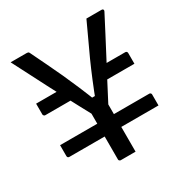

<svg xmlns="http://www.w3.org/2000/svg" viewBox="-162 -830 924 961"><g transform="rotate(-30 300.0 -350.0)"><path d="M37 -457H218V-384H48Q45 -384 42.5 -385.5Q40 -387 38.5 -389.5Q37 -392 37 -395Q37 -402 37 -414.5Q37 -427 37 -439Q37 -451 37 -457ZM382 -457H552Q557 -457 560 -454Q563 -451 563 -446Q563 -439 563 -426.5Q563 -414 563 -402.5Q563 -391 563 -384H382ZM563 -143H48Q43 -143 40 -146Q37 -149 37 -154Q37 -160 37 -172Q37 -184 37 -197Q37 -210 37 -217H552Q556 -217 558 -215.5Q560 -214 561.5 -212Q563 -210 563 -206Q563 -199 563 -186.5Q563 -174 563 -162Q563 -150 563 -143ZM348 -273Q348 -241 348 -205Q348 -169 348 -140Q348 -111 348 -100Q348 -80 348 -53.5Q348 -27 348 0Q342 0 330.5 0Q319 0 305.5 0Q292 0 280.5 0Q269 0 263 0Q260 0 257.5 -1.5Q255 -3 253.5 -5Q252 -7 252 -11Q252 -34 252 -64.5Q252 -95 252 -130Q252 -165 252 -202Q252 -239 252 -275Q236 -305 216.5 -341Q197 -377 175.5 -418.5Q154 -460 130 -505.5Q106 -551 81.5 -600Q57 -649 30 -700Q46 -700 61 -700Q76 -700 91.5 -700Q107 -700 122 -700Q127 -700 130 -699Q133 -698 135 -695.5Q137 -693 138 -690Q161 -642 182 -599Q203 -556 223 -512Q243 -468 264.5 -417.5Q286 -367 311 -302L273 -343H331L295 -302Q320 -368 341.5 -420Q363 -472 383 -516.5Q403 -561 424 -605Q445 -649 468 -700Q491 -700 513 -700Q535 -700 556 -700Q562 -700 564.5 -696Q567 -692 564 -686Q538 -636 511 -584Q484 -532 456.5 -480Q429 -428 402 -376.5Q375 -325 348 -273Z"/></g></svg>

Font: RecMonoLinear Nerd Font Mono
Style: Regular
Weight: 400
Monospace: yes
Version: Version 1.085; ttfautohint (v1.8.4.7-5d5b);Nerd Fonts 3.2.1